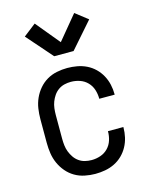

<svg xmlns="http://www.w3.org/2000/svg" viewBox="-118 -855 736 939"><g transform="rotate(-15 250.0 -385.5)"><path d="M247 8Q221 8 194 2.5Q167 -3 144 -16.5Q121 -30 103.5 -50.5Q86 -71 75 -95.5Q64 -120 60 -146.5Q56 -173 56 -200V-320Q56 -347 60 -373.5Q64 -400 75 -424.5Q86 -449 103.5 -469.5Q121 -490 144 -503.5Q167 -517 194 -522.5Q221 -528 247 -528Q272 -528 297 -523.5Q322 -519 344.5 -508Q367 -497 385 -479.5Q403 -462 415 -440Q427 -418 432.5 -393.5Q438 -369 438 -344V-342H360V-343Q360 -366 353 -388Q346 -410 330 -426.5Q314 -443 292 -450.5Q270 -458 247 -458Q230 -458 213.5 -454Q197 -450 183 -440Q169 -430 159.5 -416Q150 -402 144 -386.5Q138 -371 136 -354Q134 -337 134 -320V-200Q134 -183 136 -166Q138 -149 144 -133.5Q150 -118 159.5 -104Q169 -90 183 -80Q197 -70 213.5 -66Q230 -62 247 -62Q270 -62 292 -69.5Q314 -77 330 -93.5Q346 -110 353 -132Q360 -154 360 -177V-178H438V-176Q438 -151 432.5 -126.5Q427 -102 415 -80Q403 -58 385 -40.5Q367 -23 344.5 -12Q322 -1 297 3.5Q272 8 247 8ZM201 -600 87 -730 150 -779 250 -658 350 -779 413 -730 299 -600Z"/></g></svg>

Font: Iosevka www.saffi
Style: Regular
Weight: 400
Monospace: yes
Designer: Belleve Invis
Foundry: Belleve Invis
Version: Version 22.0.2; ttfautohint (v1.8.3)